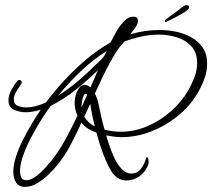

<svg xmlns="http://www.w3.org/2000/svg" viewBox="-20 -682 828 749"><path d="M78 47Q53 47 42.5 29.5Q32 12 32 -12Q32 -39 42.5 -71.5Q53 -104 70 -137.5Q87 -171 105.5 -201.5Q124 -232 139 -254Q125 -250 110 -247Q95 -244 80 -244Q58 -244 35.5 -253.5Q13 -263 13 -291Q13 -310 24.5 -331Q36 -352 47 -366Q51 -370 55 -370Q65 -370 65 -360Q65 -357 57.5 -346.5Q50 -336 42 -322Q34 -308 34 -294Q34 -275 49.5 -269Q65 -263 81 -263Q101 -263 121 -268.5Q141 -274 159 -282Q191 -325 231.5 -369Q272 -413 318 -451.5Q364 -490 411 -516Q419 -531 432 -555Q445 -579 462.5 -598Q480 -617 500 -617Q518 -617 518 -601Q518 -588 507 -573Q496 -558 488 -548Q545 -565 602 -565Q633 -565 665.5 -558.5Q698 -552 726 -536.5Q754 -521 771 -496Q788 -471 788 -433Q788 -402 776 -371Q764 -340 748 -314Q718 -265 671 -227.5Q624 -190 568 -168.5Q512 -147 454 -147Q439 -147 424 -149Q409 -151 394 -154Q399 -138 407 -113.5Q415 -89 427 -64Q439 -39 455.5 -22Q472 -5 493 -5Q516 -5 530 -24Q544 -43 549 -62Q549 -63 550.5 -66Q552 -69 553 -69Q557 -69 558.5 -61Q560 -53 560 -51V-47Q553 -18 528.5 2Q504 22 474 22Q445 22 424 -1Q414 -12 403.5 -33Q393 -54 383.5 -79Q374 -104 367 -127Q360 -150 356 -165Q339 -171 324.5 -179.5Q310 -188 298 -204Q278 -160 255 -116Q232 -72 200 -34Q187 -18 167 1Q147 20 124 33.5Q101 47 78 47ZM450 -168Q504 -168 554.5 -189.5Q605 -211 646.5 -247.5Q688 -284 714 -329Q728 -353 738.5 -380.5Q749 -408 749 -436Q749 -477 726.5 -501.5Q704 -526 669.5 -536.5Q635 -547 600 -547Q566 -547 531.5 -539.5Q497 -532 465 -520Q459 -512 452 -504.5Q445 -497 440 -489Q432 -479 424 -464Q416 -449 409 -438Q393 -408 378.5 -378Q364 -348 350 -317Q361 -296 365 -274Q370 -249 375.5 -224.5Q381 -200 388 -176Q420 -168 450 -168ZM207 -309Q248 -335 284 -365.5Q320 -396 354 -430Q360 -436 370.5 -445.5Q381 -455 385 -462Q388 -466 391 -472.5Q394 -479 396 -483Q342 -449 294.5 -403.5Q247 -358 207 -309ZM82 21Q100 21 119.5 6.5Q139 -8 156 -27Q173 -46 183 -58Q213 -97 237 -141.5Q261 -186 282 -230Q271 -257 271 -283Q271 -293 275 -309Q279 -325 288 -338Q297 -351 310 -351Q316 -351 322.5 -348Q329 -345 333 -341L362 -408Q321 -368 275 -331.5Q229 -295 178 -269Q162 -248 141.5 -215.5Q121 -183 102 -147Q83 -111 70.5 -76Q58 -41 58 -14Q58 -2 62.5 9.5Q67 21 82 21ZM298 -263 320 -312Q319 -313 317.5 -314.5Q316 -316 314 -316Q309 -316 305 -305.5Q301 -295 299.5 -283.5Q298 -272 298 -268ZM350 -189Q341 -222 335 -258Q334 -263 333.5 -268Q333 -273 332 -277L309 -227Q323 -202 350 -189ZM629 -597Q628 -596 626 -596Q623 -596 623 -600Q623 -604 626 -605Q629 -608 640.5 -616.5Q652 -625 666 -635Q680 -645 689 -653Q694 -657 699 -659.5Q704 -662 708 -662Q713 -662 715 -660Q718 -657 718 -654Q718 -644 689.5 -628Q661 -612 629 -597Z"/></svg>

Font: Sassy Frass
Style: Regular
Weight: 400
Designer: Robert E. Leuschke
Foundry: Robert E. Leuschke
Version: Version 1.010; ttfautohint (v1.8.3)